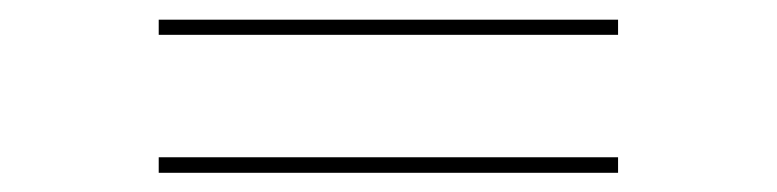

<svg xmlns="http://www.w3.org/2000/svg" viewBox="-20 -310 805 199"><path d="M144.5 -273.9H620.6V-289.6H144.5ZM144.5 -130.9H620.6V-147H144.5Z"/></svg>

Font: Now Thin
Style: Regular
Weight: 100
Designer: Alfredo Marco Pradil
Foundry: Alfredo Marco Pradil
Version: Version 1.200;hotconv 1.0.109;makeotfexe 2.5.65596